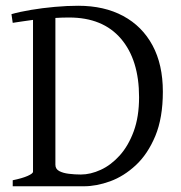

<svg xmlns="http://www.w3.org/2000/svg" viewBox="-20 -650 633 670"><path d="M24.4 0V-21Q57.6 -27.8 76.4 -36.1Q95.2 -44.4 95.2 -50.8V-580.6Q76.2 -578.1 58.3 -575.4Q40.5 -572.8 24.4 -570.3L20 -600.6Q48.8 -608.9 88.4 -615.5Q127.9 -622.1 171.1 -626Q214.4 -629.9 252.9 -629.9Q343.8 -629.9 409.9 -594.2Q476.1 -558.6 512.2 -491.7Q548.3 -424.8 548.3 -330.1Q548.3 -238.8 522 -175.5Q495.6 -112.3 453.9 -73.5Q412.1 -34.7 364.3 -17.3Q316.4 0 272.9 0ZM262.2 -41Q295.9 -41 331.5 -57.4Q367.2 -73.7 397.5 -107.2Q427.7 -140.6 446.5 -191.4Q465.3 -242.2 465.3 -311Q465.3 -440.9 402.1 -514.9Q338.9 -588.9 221.2 -588.9Q196.8 -588.9 173.3 -587.4V-75.2Q173.3 -60.1 186.8 -53Q200.2 -45.9 220.7 -43.5Q241.2 -41 262.2 -41Z"/></svg>

Font: David Libre
Style: Regular
Weight: 400
Designer: Ismar David, J. Victor Gaultney, Annie Olsen and Meir Sadan
Foundry: Monotype Imaging Inc. & SIL International
Version: Version 1.100; ttfautohint (v1.8.4.7-5d5b)